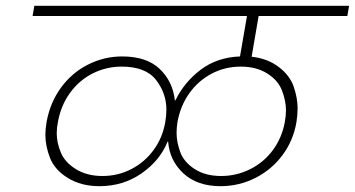

<svg xmlns="http://www.w3.org/2000/svg" viewBox="-20 -760 1220 660"><path d="M869 -705 845 -565Q900 -559 938.5 -529.5Q977 -500 990 -461Q1003 -422 1003 -388Q1003 -365 999 -340Q988 -276 950.5 -226Q913 -176 857 -148Q801 -120 738 -120Q658 -120 610.5 -164Q563 -208 558 -273H556Q530 -208 466.5 -164Q403 -120 322 -120Q259 -120 213.5 -148Q168 -176 152 -217Q136 -258 136 -296Q136 -317 140 -340Q152 -407 189.5 -458.5Q227 -510 282.5 -538Q338 -566 400 -566Q484 -566 529 -523Q574 -480 581 -415H583Q613 -477 669.5 -520Q726 -563 805 -566L829 -705H92L98 -740H1180L1174 -705ZM332 -155Q386 -155 432 -179Q478 -203 508.5 -245Q539 -287 548 -340Q552 -363 552 -383Q552 -439 516.5 -485Q481 -531 398 -531Q345 -531 298.5 -507.5Q252 -484 220.5 -440.5Q189 -397 179 -340Q175 -320 175 -302Q175 -270 189 -236Q203 -202 241 -178.5Q279 -155 332 -155ZM959 -340Q963 -362 963 -381Q963 -413 949.5 -448.5Q936 -484 898.5 -507.5Q861 -531 808 -531Q753 -531 707 -506.5Q661 -482 630.5 -439Q600 -396 590 -340Q587 -321 587 -303Q587 -272 599.5 -237.5Q612 -203 649 -179Q686 -155 740 -155Q793 -155 840 -178.5Q887 -202 918 -244Q949 -286 959 -340Z"/></svg>

Font: Fz Poppins ExtLt
Style: Italic
Weight: 200
Italic angle: -10°
Designer: Ninad Kale (Devanagari), Jonny Pinhorn (Latin)
Foundry: Indian Type Foundry
Version: Vit hóa bi Vntype.Com & FontZin.Com